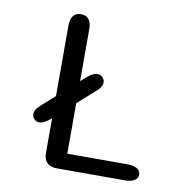

<svg xmlns="http://www.w3.org/2000/svg" viewBox="-73 -696 764 768"><g transform="rotate(10 309.5 -312.0)"><path d="M105 -169Q93 -169 84.8 -177.8Q76.5 -186.5 76.5 -197.5Q76.5 -218 104 -240L261.5 -380.5Q284.5 -400 302.5 -400Q314.5 -400 323 -391Q331.5 -382 331.5 -370Q331.5 -350.5 303.5 -328.5L145.5 -187.5Q123 -169 105 -169ZM238 -65H481.5Q507.5 -65 521.5 -56.5Q535.5 -48 535.5 -32Q535.5 -17 521.5 -8.5Q507.5 0 481.5 0H207.5Q153.5 0 153.5 -54V-569.5Q153.5 -624 195.5 -624Q238 -624 238 -569.5Z"/></g></svg>

Font: Sono ExtraLight Monospace
Style: Regular
Weight: 400
Version: Version 2.112